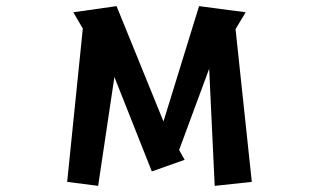

<svg xmlns="http://www.w3.org/2000/svg" viewBox="-20 -593 1040 626"><path d="M680 13 662 -369 564 -104 582 -72 475 -34 353 -342 300 13 199 0 250 -500 219 -553 360 -573 513 -197 629 -573 781 -553 748 -498 801 0Z"/></svg>

Font: RocknRoll One
Style: Regular
Weight: 400
Designer: Fontworks Inc.
Foundry: Fontworks Inc.
Version: Version 1.100